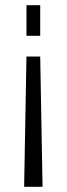

<svg xmlns="http://www.w3.org/2000/svg" viewBox="-20 -560 257 740"><path d="M73 160 82 -342H135L144 160ZM82 -422V-540H135V-422Z"/></svg>

Font: Pathway Extreme Condensed ExtraLight
Style: Regular
Weight: 250
Width: 3
Version: Version 1.001;gftools[0.9.26]